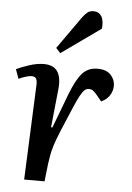

<svg xmlns="http://www.w3.org/2000/svg" viewBox="-55 -822 593 863"><g transform="rotate(5 241.5 -390.5)"><path d="M105 -427Q106 -446 101 -456Q96 -466 80 -466Q61 -466 22 -449L7 -491Q29 -502 64.5 -513.5Q100 -525 130 -525Q174 -525 192 -498Q210 -471 205 -420L187 -245L193 -244L252 -400Q278 -467 304 -496Q330 -525 373 -525Q412 -525 432 -504Q452 -483 452 -455Q452 -432 439 -411.5Q426 -391 401 -380L378 -408Q367 -421 359.5 -426Q352 -431 342 -431Q332 -431 323.5 -424.5Q315 -418 303.5 -397.5Q292 -377 274 -334Q247 -271 230.5 -231Q214 -191 206 -165.5Q198 -140 194.5 -121Q191 -102 188 -80L179 0H87ZM283 -749Q295 -765 305.5 -773Q316 -781 332 -781Q356 -781 368 -762Q380 -743 376 -706L199 -580L179 -602Z"/></g></svg>

Font: Literata 36pt Medium
Style: Italic
Weight: 500
Italic angle: -2°
Designer: Latin by Veronika Burian and Jose Scaglione. Greek by Irene Vlachou. Cyrillic by Vera Evstafieva
Foundry: TypeTogether
Version: Version 3.002